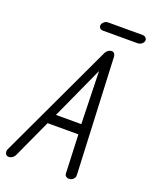

<svg xmlns="http://www.w3.org/2000/svg" viewBox="-178 -949 815 1032"><g transform="rotate(20 229.5 -433.0)"><path d="M248 -813Q234 -813 228 -820.5Q222 -828 224 -839Q226 -848 235.5 -856Q245 -864 259 -864H455Q467 -864 474 -856Q481 -848 479 -839Q477 -828 466.5 -820.5Q456 -813 444 -813ZM380 -39Q379 -36 379.5 -34.5Q380 -33 380 -31V-29Q378 -18 368.5 -10Q359 -2 345 -2Q336 -2 329 -8Q322 -14 322 -24L313 -244H137L36 -24Q31 -14 21.5 -8Q12 -2 3 -2Q-10 -2 -15.5 -11Q-21 -20 -19 -31L-18 -36L296 -705Q309 -726 330 -726Q338 -726 343.5 -719.5Q349 -713 350 -703V-704ZM309 -301 301 -602 164 -301Z"/></g></svg>

Font: VDS
Style: Thin Italic
Weight: 100
Width: 0
Designer: artmaker
Foundry: artmaker
Version: Version 1.000 2012 initial release